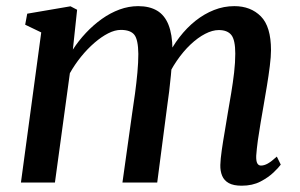

<svg xmlns="http://www.w3.org/2000/svg" viewBox="-20 -580 954 610"><path d="M225 -549 211.5 -422.5Q229.5 -450.5 253 -475.5Q276.5 -500.5 303.5 -519.8Q330.5 -539 359.8 -549.8Q389 -560.5 419 -560.5Q455 -560.5 479 -546.2Q503 -532 515.2 -501.5Q527.5 -471 528 -422.5Q528.5 -416.5 528 -409Q527.5 -401.5 526.8 -393.5Q526 -385.5 525 -377L509 -394Q526.5 -431 550 -461.5Q573.5 -492 601.2 -514Q629 -536 660 -548.2Q691 -560.5 724.5 -560.5Q776.5 -560.5 808.8 -528Q841 -495.5 841 -420.5Q841 -400.5 837.2 -370.2Q833.5 -340 828 -307Q822.5 -274 817.5 -245Q813 -219 808 -190Q803 -161 799.2 -133.8Q795.5 -106.5 794 -85Q793.5 -68 797.5 -61Q801.5 -54 809 -54Q819.5 -54 831 -60.5Q842.5 -67 859.5 -82.5L872 -57Q866 -48.5 849.5 -32.5Q833 -16.5 807.5 -3.2Q782 10 748 10Q722 10 707 1.8Q692 -6.5 685.8 -21.5Q679.5 -36.5 680 -56Q680.5 -74.5 684.5 -102.5Q688.5 -130.5 694 -162Q699.5 -193.5 704 -222.5Q709 -251 714.5 -284Q720 -317 723.8 -349.5Q727.5 -382 727.5 -409.5Q727.5 -453 715 -468.8Q702.5 -484.5 675 -484.5Q655 -484.5 631.8 -472.5Q608.5 -460.5 585.2 -438.5Q562 -416.5 541.8 -387Q521.5 -357.5 507 -323L527 -388.5Q525.5 -366.5 523 -341Q520.5 -315.5 517.5 -290Q514.5 -264.5 511 -241.5L479.5 0H369L400 -221Q404.5 -250 409 -283.2Q413.5 -316.5 416.5 -349.2Q419.5 -382 419.5 -408.5Q419 -454 406.8 -469.5Q394.5 -485 364 -485Q345 -485 323.5 -474Q302 -463 279.8 -443.8Q257.5 -424.5 237.5 -399.8Q217.5 -375 202 -347.5L154.5 0H46.5L111 -477L60 -501.5L66.5 -536.5L204 -560Z"/></svg>

Font: Merriweather 36pt Medium
Style: Italic
Weight: 500
Italic angle: -7.8°
Version: Version 2.101